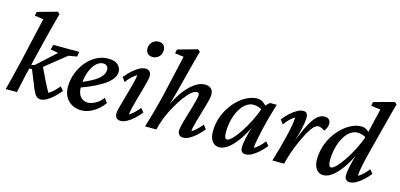

<svg xmlns="http://www.w3.org/2000/svg" viewBox="-63 -1074 3079 1477"><g transform="rotate(15 1476.5 -335.5)"><path d="M18.6 0Q35.2 -66.4 52.7 -136.2Q70.3 -206.1 84 -267.6L158.2 -593.8L87.9 -603.5L94.7 -634.8L251 -678.7L268.6 -664.1Q260.7 -632.8 252 -601.6Q243.2 -570.3 235.4 -539.1Q227.5 -507.8 218.8 -474.6L167 -262.7Q150.4 -196.3 135.7 -130.9Q121.1 -65.4 107.4 0ZM298.8 7.8Q275.4 7.8 261.2 -6.8Q247.1 -21.5 233.4 -52.7L173.8 -200.2H137.7L145.5 -227.5L185.5 -236.3L335.9 -373L273.4 -383.8L284.2 -422.9H490.2L484.4 -383.8L417 -372.1L235.4 -226.6L241.2 -258.8Q268.6 -200.2 295.4 -146Q322.3 -91.8 342.8 -56.6Q362.3 -68.4 382.3 -86.9Q402.3 -105.5 421.9 -129.9L447.3 -99.6Q422.9 -69.3 396 -44.9Q369.1 -20.5 344.2 -6.3Q319.3 7.8 298.8 7.8Z M621.1 7.8Q557.6 7.8 516.6 -32.7Q475.6 -73.2 475.6 -142.6Q475.6 -197.3 495.1 -249Q514.6 -300.8 547.9 -341.3Q581.1 -381.8 625.5 -406.2Q669.9 -430.7 721.7 -430.7Q772.5 -430.7 797.9 -407.7Q823.2 -384.8 823.2 -354.5Q823.2 -329.1 808.6 -304.7Q793.9 -280.3 762.7 -256.3Q731.4 -232.4 681.2 -207Q630.9 -181.6 559.6 -156.2V-200.2Q618.2 -223.6 656.7 -246.6Q695.3 -269.5 714.4 -293.9Q733.4 -318.4 733.4 -345.7Q733.4 -363.3 722.2 -374Q710.9 -384.8 692.4 -384.8Q661.1 -384.8 633.8 -356.4Q606.4 -328.1 589.4 -278.8Q572.3 -229.5 572.3 -165Q572.3 -115.2 594.7 -88.9Q617.2 -62.5 653.3 -62.5Q676.8 -62.5 710 -78.1Q743.2 -93.8 772.5 -132.8L797.9 -96.7Q760.7 -45.9 713.4 -19Q666 7.8 621.1 7.8Z M934.6 7.8Q912.1 7.8 900.4 -4.4Q888.7 -16.6 888.7 -40Q888.7 -54.7 897 -86.4Q905.3 -118.2 917 -158.7Q928.7 -199.2 939.9 -240.2Q951.2 -281.2 959.5 -314.9Q967.8 -348.6 967.8 -365.2Q947.3 -353.5 927.2 -335Q907.2 -316.4 887.7 -289.1L863.3 -322.3Q887.7 -353.5 914.6 -377.9Q941.4 -402.3 967.8 -416.5Q994.1 -430.7 1016.6 -430.7Q1039.1 -430.7 1050.8 -418Q1062.5 -405.3 1062.5 -381.8Q1062.5 -366.2 1054.2 -334.5Q1045.9 -302.7 1034.7 -261.7Q1023.4 -220.7 1011.7 -179.7Q1000 -138.7 992.2 -105.5Q984.4 -72.3 984.4 -56.6Q1004.9 -68.4 1023.9 -86.9Q1043 -105.5 1062.5 -129.9L1087.9 -99.6Q1063.5 -69.3 1036.6 -44.9Q1009.8 -20.5 983.4 -6.3Q957 7.8 934.6 7.8ZM1044.9 -530.3Q1019.5 -530.3 1004.9 -545.4Q990.2 -560.5 990.2 -584Q990.2 -604.5 1000 -621.6Q1009.8 -638.7 1026.4 -647.9Q1043 -657.2 1062.5 -657.2Q1086.9 -657.2 1101.1 -642.6Q1115.2 -627.9 1115.2 -605.5Q1115.2 -583 1106 -565.9Q1096.7 -548.8 1080.6 -539.6Q1064.5 -530.3 1044.9 -530.3Z M1297.9 -325.2Q1290 -296.9 1282.7 -270.5Q1275.4 -244.1 1266.6 -213.4Q1257.8 -182.6 1245.1 -142.6H1238.3Q1257.8 -199.2 1285.6 -251.5Q1313.5 -303.7 1347.7 -343.8Q1381.8 -383.8 1418.5 -407.2Q1455.1 -430.7 1492.2 -430.7Q1522.5 -430.7 1540 -414.1Q1557.6 -397.5 1557.6 -365.2Q1557.6 -350.6 1550.3 -319.8Q1543 -289.1 1531.2 -250.5Q1519.5 -211.9 1508.3 -173.3Q1497.1 -134.8 1489.3 -104Q1481.4 -73.2 1481.4 -56.6Q1502 -68.4 1521.5 -86.9Q1541 -105.5 1560.5 -129.9L1585.9 -99.6Q1561.5 -69.3 1534.7 -44.9Q1507.8 -20.5 1481.9 -6.3Q1456.1 7.8 1432.6 7.8Q1411.1 7.8 1399.9 -4.4Q1388.7 -16.6 1388.7 -37.1Q1388.7 -51.8 1396 -82.5Q1403.3 -113.3 1415 -151.4Q1426.8 -189.5 1437.5 -227.5Q1448.2 -265.6 1456.1 -295.9Q1463.9 -326.2 1463.9 -339.8Q1463.9 -358.4 1445.3 -358.4Q1425.8 -358.4 1400.9 -336.9Q1376 -315.4 1349.1 -278.8Q1322.3 -242.2 1295.9 -195.8Q1269.5 -149.4 1249 -98.6Q1228.5 -47.9 1217.8 0H1127.9Q1148.4 -66.4 1165 -126.5Q1181.6 -186.5 1194.8 -241.2Q1208 -295.9 1218.8 -343.8L1275.4 -593.8L1205.1 -603.5L1211.9 -634.8L1368.2 -678.7L1386.7 -664.1Q1377.9 -632.8 1367.2 -593.3Q1356.4 -553.7 1345.7 -511.2Q1335 -468.8 1324.2 -427.7Z M1718.8 7.8Q1682.6 7.8 1662.1 -21Q1641.6 -49.8 1641.6 -95.7Q1641.6 -165 1665.5 -225.1Q1689.5 -285.2 1729 -331.5Q1768.6 -377.9 1815.4 -404.3Q1862.3 -430.7 1907.2 -430.7Q1934.6 -430.7 1954.6 -416.5Q1974.6 -402.3 1995.1 -377L1970.7 -345.7Q1955.1 -362.3 1934.1 -369.6Q1913.1 -377 1890.6 -377Q1860.4 -377 1833 -356.4Q1805.7 -335.9 1784.7 -299.8Q1763.7 -263.7 1752 -216.3Q1740.2 -168.9 1740.2 -116.2Q1740.2 -91.8 1745.6 -78.6Q1751 -65.4 1762.7 -65.4Q1777.3 -65.4 1802.7 -90.8Q1828.1 -116.2 1857.4 -160.2Q1886.7 -204.1 1914.6 -258.8Q1942.4 -313.5 1961.9 -372.1L1973.6 -389.6L2009.8 -422.9H2063.5Q2047.9 -373 2032.7 -318.4Q2017.6 -263.7 2005.9 -212.4Q1994.1 -161.1 1986.3 -120.1Q1978.5 -79.1 1978.5 -56.6Q2000 -68.4 2019 -86.9Q2038.1 -105.5 2057.6 -129.9L2083 -99.6Q2058.6 -69.3 2031.7 -44.9Q2004.9 -20.5 1978.5 -6.3Q1952.1 7.8 1928.7 7.8Q1909.2 7.8 1898.9 -3.9Q1888.7 -15.6 1888.7 -38.1Q1888.7 -53.7 1893.6 -83Q1898.4 -112.3 1910.6 -160.2Q1922.9 -208 1944.3 -280.3H1954.1Q1923.8 -193.4 1882.8 -128.4Q1841.8 -63.5 1799.8 -27.8Q1757.8 7.8 1718.8 7.8Z M2418 -345.7Q2398.4 -345.7 2379.4 -325.7Q2360.4 -305.7 2342.3 -273.4Q2324.2 -241.2 2305.7 -200.2Q2280.3 -146.5 2261.7 -91.3Q2243.2 -36.1 2235.4 0H2141.6Q2157.2 -49.8 2171.9 -104Q2186.5 -158.2 2199.2 -210Q2211.9 -261.7 2218.8 -302.7Q2225.6 -343.8 2225.6 -365.2Q2205.1 -353.5 2186 -335Q2167 -316.4 2147.5 -289.1L2122.1 -322.3Q2146.5 -353.5 2173.3 -377.9Q2200.2 -402.3 2226.6 -416.5Q2252.9 -430.7 2274.4 -430.7Q2292 -430.7 2301.3 -419.9Q2310.5 -409.2 2310.5 -383.8Q2310.5 -369.1 2305.2 -335Q2299.8 -300.8 2284.2 -242.7Q2268.6 -184.6 2237.3 -95.7H2232.4Q2263.7 -179.7 2289.6 -242.7Q2315.4 -305.7 2339.8 -347.2Q2364.3 -388.7 2389.2 -409.7Q2414.1 -430.7 2444.3 -430.7Q2466.8 -430.7 2479 -418.5Q2491.2 -406.2 2491.2 -384.8Q2491.2 -370.1 2484.9 -354Q2478.5 -337.9 2465.8 -324.2Q2455.1 -334 2441.9 -339.8Q2428.7 -345.7 2418 -345.7Z M2547.9 7.8Q2511.7 7.8 2491.2 -21Q2470.7 -49.8 2470.7 -95.7Q2470.7 -164.1 2494.6 -224.6Q2518.6 -285.2 2558.1 -331.5Q2597.7 -377.9 2644.5 -404.3Q2691.4 -430.7 2736.3 -430.7Q2763.7 -430.7 2782.7 -416.5Q2801.8 -402.3 2821.3 -377L2799.8 -345.7Q2784.2 -362.3 2763.2 -369.6Q2742.2 -377 2720.7 -377Q2688.5 -377 2660.6 -355.5Q2632.8 -334 2612.3 -296.9Q2591.8 -259.8 2580.6 -212.9Q2569.3 -166 2569.3 -116.2Q2569.3 -92.8 2574.7 -79.1Q2580.1 -65.4 2591.8 -65.4Q2606.4 -65.4 2631.3 -90.8Q2656.2 -116.2 2686 -160.2Q2715.8 -204.1 2743.7 -258.8Q2771.5 -313.5 2791 -372.1L2794.9 -390.6L2842.8 -593.8L2766.6 -603.5L2773.4 -634.8L2935.5 -678.7L2953.1 -664.1Q2944.3 -632.8 2933.6 -592.8Q2922.9 -552.7 2912.1 -510.3Q2901.4 -467.8 2890.6 -427.7L2844.7 -249Q2827.1 -181.6 2817.4 -131.3Q2807.6 -81.1 2807.6 -56.6Q2829.1 -68.4 2848.1 -86.9Q2867.2 -105.5 2886.7 -129.9L2912.1 -99.6Q2887.7 -69.3 2860.8 -44.9Q2834 -20.5 2807.6 -6.3Q2781.2 7.8 2758.8 7.8Q2739.3 7.8 2728.5 -3.9Q2717.8 -15.6 2717.8 -38.1Q2717.8 -53.7 2722.7 -83Q2727.5 -112.3 2739.7 -160.2Q2752 -208 2773.4 -280.3H2783.2Q2752.9 -193.4 2711.9 -128.4Q2670.9 -63.5 2628.9 -27.8Q2586.9 7.8 2547.9 7.8Z"/></g></svg>

Font: Crimson Pro ExtraLight Medium
Style: Italic
Weight: 500
Italic angle: -12°
Version: Version 1.002